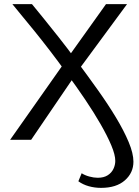

<svg xmlns="http://www.w3.org/2000/svg" viewBox="-20 -678 672 931"><path d="M470 233Q439 233 410.5 225Q382 217 360 201L376 162Q391 172 413 178Q435 184 454 184Q483 184 502 172Q521 160 530 141Q539 122 539 102Q539 73 520 27.5Q501 -18 468 -75.5Q435 -133 392.5 -196Q350 -259 303 -323Q263 -379 223 -431Q183 -483 147 -527.5Q111 -572 83 -605.5Q55 -639 40 -658H135Q155 -634 188.5 -592.5Q222 -551 264.5 -497.5Q307 -444 353 -381Q405 -311 454.5 -241.5Q504 -172 542.5 -108Q581 -44 604 11Q627 66 627 106Q627 160 585.5 196.5Q544 233 470 233ZM29 0 288 -368 312 -403 494 -658H596L361 -339L340 -307L131 0Z"/></svg>

Font: Ysabeau Office Medium
Style: Regular
Weight: 500
Designer: Christian Thalmann (Catharsis Fonts)
Version: Version 2.001;gftools[0.9.30]; featfreeze: tnum,lnum,ss02